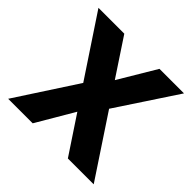

<svg xmlns="http://www.w3.org/2000/svg" viewBox="-145 -692 830 830"><g transform="rotate(45 270.0 -277.0)"><path d="M533 0C533 0 349 -278 349 -278C349 -278 531 -554 531 -554C531 -554 381 -554 381 -554C381 -554 279 -383 279 -383C279 -383 166 -554 166 -554C166 -554 8 -554 8 -554C8 -554 191 -278 191 -278C191 -278 10 0 10 0C10 0 160 0 160 0C160 0 261 -172 261 -172C261 -172 375 0 375 0C375 0 533 0 533 0Z"/></g></svg>

Font: Girnar Poppins
Style: SemiBold
Weight: 500
Designer: Ninad Kale (Devanagari), Jonny Pinhorn (Latin)
Foundry: Indian Type Foundry
Version: ""